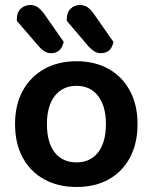

<svg xmlns="http://www.w3.org/2000/svg" viewBox="-20 -731 609 765"><path d="M528 -237Q528 -160 498 -103.5Q468 -47 413.5 -16.5Q359 14 285 14Q211 14 156 -16.5Q101 -47 70.5 -103Q40 -159 40 -237Q40 -314 71 -370Q102 -426 157 -456.5Q212 -487 285 -487Q358 -487 412.5 -456.5Q467 -426 497.5 -369.5Q528 -313 528 -237ZM285 -389Q230 -389 198.5 -349Q167 -309 167 -237Q167 -163 198 -123.5Q229 -84 285 -84Q340 -84 371 -124Q402 -164 402 -237Q402 -308 371 -348.5Q340 -389 285 -389ZM134 -547 47 -648V-654Q47 -682 63 -696.5Q79 -711 101 -711Q118 -711 130.5 -702Q143 -693 155 -677L234 -564Q228 -540 215 -529.5Q202 -519 184 -519Q169 -519 156.5 -527Q144 -535 134 -547ZM332 -547 246 -648V-653Q246 -682 261.5 -696.5Q277 -711 298 -711Q316 -711 329 -702Q342 -693 353 -677L432 -564Q427 -540 414 -529.5Q401 -519 382 -519Q367 -519 355 -527Q343 -535 332 -547Z"/></svg>

Font: Baloo Bhaijaan 2 SemiBold
Style: Regular
Weight: 600
Designer: Sanskriti Dholi, Noopur Datye and Ek Type
Foundry: Ek Type
Version: Version 1.700